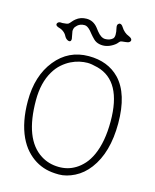

<svg xmlns="http://www.w3.org/2000/svg" viewBox="-148 -1121 1003 1241"><g transform="rotate(15 354.0 -501.0)"><path d="M96.7 -149.4Q51.3 -247.1 51.3 -386.2Q51.3 -555.7 137.2 -662.1Q222.7 -768.1 357.9 -768.1Q486.3 -768.1 563.5 -688.5Q653.3 -594.7 653.3 -397Q653.3 -201.7 566.4 -86.9Q526.4 -33.7 471.9 -6.3Q417.5 21 367.7 21Q317.9 21 280.8 11.2Q243.7 1.5 210 -19Q176.3 -39.6 147.2 -71.8Q118.2 -104 96.7 -149.4ZM352.5 -25.9Q382.8 -25.4 410.6 -32.5Q438.5 -39.6 465.8 -56.2Q493.2 -72.8 517.8 -100.1Q542.5 -127.4 561.5 -168.9Q602.5 -259.3 602.5 -396Q602.5 -666.5 429.7 -712.9Q386.7 -724.1 361.6 -724.1Q336.4 -724.1 308.3 -718Q280.3 -711.9 251.7 -697.8Q223.1 -683.6 195.8 -659.9Q168.5 -636.2 147.5 -600.6Q100.6 -522 100.6 -405.8Q100.6 -144 233.9 -60.1Q286.1 -26.9 352.5 -25.9ZM222.2 -846.7Q222.2 -828.6 209.5 -828.6Q201.2 -828.6 192.4 -835.2Q183.6 -841.8 179.9 -848.6Q176.3 -855.5 171.9 -862.3Q167.5 -869.1 160.6 -875.5Q145.5 -889.2 128.4 -894Q101.6 -900.9 101.6 -913.1Q101.6 -919.9 107.7 -925.5Q113.8 -931.2 122.1 -931.2L137.7 -930.7Q169.9 -932.1 177.2 -938.5Q184.6 -944.8 192.1 -954.3Q199.7 -963.9 211.4 -973.6Q240.7 -998 281.7 -998Q326.7 -998 357.4 -959.5Q365.7 -948.7 374 -938Q402.3 -902.3 430.2 -902.3Q460.4 -902.3 479.5 -919.4Q496.1 -935.1 482.4 -992.2Q479 -1008.3 485.1 -1015.6Q491.2 -1022.9 497.1 -1022.9Q509.8 -1022 518.6 -1007.3Q540.5 -972.2 573.2 -960Q595.2 -950.7 595.2 -938Q595.2 -930.2 587.6 -924.6Q580.1 -918.9 564 -917.7Q547.9 -916.5 537.8 -914.8Q527.8 -913.1 523.9 -907.5Q520 -901.9 512 -894Q503.9 -886.2 491.2 -878.4Q447.8 -851.6 403.8 -860.4Q379.4 -865.2 362.8 -881.8Q346.2 -898.4 337.4 -909.4Q328.6 -920.4 320.3 -930.2Q297.9 -954.6 280 -954.6Q262.2 -954.6 251.5 -950Q240.7 -945.3 233.4 -939Q218.8 -925.8 215.8 -915.5Q212.9 -905.3 212.9 -897.5Z"/></g></svg>

Font: Snowburst One
Style: Regular
Weight: 400
Designer: Annet Stirling
Foundry: Annet Stirling
Version: Version 1.001